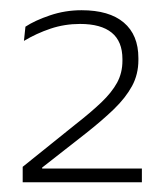

<svg xmlns="http://www.w3.org/2000/svg" viewBox="-20 -728 334 385"><path d="M25.5 -362.5V-393.5L130 -477.5Q162 -502.5 183 -522.5Q204 -542.5 214.8 -562.2Q225.5 -582 225.5 -606V-609.5Q225.5 -645 204 -662.5Q182.5 -680 140.5 -680Q109.5 -680 81.2 -670.5Q53 -661 28 -646L31 -674.5Q50 -687 80.2 -697.2Q110.5 -707.5 143.5 -707.5Q199 -707.5 228.2 -682.8Q257.5 -658 257.5 -611.5V-607.5Q257.5 -579 244.8 -555.5Q232 -532 208.5 -509.2Q185 -486.5 152 -460.5L64.5 -392V-383.5L51.5 -390H264.5V-362.5Z"/></svg>

Font: Anek Bangla
Style: Extra-light
Weight: 200
Designer: Sulekha Rajkumar (Bangla), Yesha Goshar (Latin)
Foundry: Ek Type
Version: Version 1.002;March 21, 2022;FontCreator 13.0.0.2683 64-bit